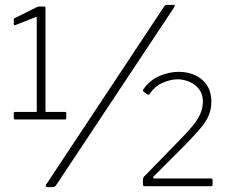

<svg xmlns="http://www.w3.org/2000/svg" viewBox="-20 -770 969 794"><path d="M249 -307Q254 -307 254 -303V-281Q254 -276 249 -276H42Q37 -276 37 -281V-303Q37 -307 42 -307H129Q132 -307 132 -310V-695Q132 -701 129 -700L43 -666Q37 -665 37 -671V-689Q37 -691 37.5 -692.5Q38 -694 41 -695L129 -739Q134 -741 136.5 -742Q139 -743 143 -743H163Q168 -743 168 -737V-311Q168 -307 172 -307H249ZM212 -4Q207 4 196 4H178Q171 4 169.5 -0.5Q168 -5 173 -10L660 -745Q663 -749 666 -749.5Q669 -750 673 -750H696Q700 -750 702 -748.5Q704 -747 701 -741ZM724 -192Q757 -225 778 -251Q799 -277 809 -301Q819 -325 819 -350Q819 -381 803 -401.5Q787 -422 763 -432Q739 -442 714 -442Q686 -442 653.5 -428Q621 -414 599 -382Q595 -375 588 -381L575 -390Q571 -394 571 -396Q571 -398 573 -401Q600 -439 640 -456Q680 -473 719 -473Q754 -473 784.5 -460Q815 -447 834.5 -419.5Q854 -392 854 -347Q854 -319 843.5 -293.5Q833 -268 809 -239.5Q785 -211 747 -172L615 -40Q612 -37 613.5 -34.5Q615 -32 619 -32H853Q859 -32 859 -26V-6Q859 0 854 0H579Q574 0 572.5 -2Q571 -4 571 -9V-24Q571 -31 573 -35.5Q575 -40 582 -46Z"/></svg>

Font: Libre Franklin ExtraLight
Style: Regular
Weight: 250
Designer: Pablo Impallari, Rodrigo Fuenzalida, Nhung Nguyen
Foundry: Impallari Type
Version: Version 3.000